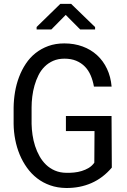

<svg xmlns="http://www.w3.org/2000/svg" viewBox="-20 -940 640 970"><path d="M544.9 -93.3Q500 -40.5 441.9 -15.1Q383.8 10.3 314.5 9.8Q270.5 9.3 233.6 -3.7Q196.8 -16.6 167.5 -39.3Q138.2 -62 116.2 -92.8Q94.2 -123.5 79.3 -159.4Q64.5 -195.3 56.9 -234.6Q49.3 -273.9 48.8 -314V-396.5Q49.3 -436 55.9 -475.3Q62.5 -514.6 76.2 -550.8Q89.8 -586.9 110.4 -617.9Q130.9 -648.9 159.4 -671.6Q188 -694.3 224.1 -707.5Q260.3 -720.7 305.2 -720.7Q355 -720.7 397 -705.3Q439 -689.9 470.2 -661.4Q501.5 -632.8 520.5 -592.5Q539.6 -552.2 543.9 -502.4H454.6Q449.2 -533.2 438 -559.3Q426.8 -585.4 408.4 -604Q390.1 -622.6 364.7 -633.1Q339.4 -643.6 305.7 -643.6Q273.4 -643.6 248.5 -632.6Q223.6 -621.6 205.1 -603Q186.5 -584.5 174.3 -559.8Q162.1 -535.2 154.3 -507.8Q146.5 -480.5 143.1 -452.1Q139.6 -423.8 139.6 -397.5V-314Q140.1 -287.1 144.3 -258.5Q148.4 -230 157.2 -202.6Q166 -175.3 179.7 -150.9Q193.4 -126.5 212.6 -107.9Q231.9 -89.4 257.3 -78.4Q282.7 -67.4 314.9 -66.9Q333.5 -66.4 353.8 -68.4Q374 -70.3 393.1 -76.2Q412.1 -82 428.7 -92Q445.3 -102.1 456.5 -118.2L457.5 -277.8H313V-354H543.5ZM460.4 -803.2V-791H385.3L312 -864.7L239.3 -791H165V-803.7L284.7 -920.4H339.4Z"/></svg>

Font: Roboto Mono
Style: Regular
Weight: 400
Designer: Google
Version: Version 2.000985; 2015; ttfautohint (v1.3)